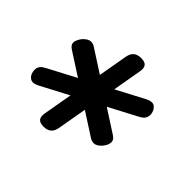

<svg xmlns="http://www.w3.org/2000/svg" viewBox="-124 -754 849 849"><g transform="rotate(45 300.0 -330.0)"><path d="M232 -70Q209 -70 200 -81Q191 -92 195 -115L219 -252L88 -183Q80 -179 73.5 -177Q67 -175 61 -175Q52 -175 45 -180Q38 -185 33.5 -192.5Q29 -200 27.5 -209.5Q26 -219 27 -227Q29 -238 36 -246Q43 -254 57 -261L188 -330L81 -399Q70 -406 65.5 -414Q61 -422 63 -433Q65 -441 70 -450.5Q75 -460 82.5 -467.5Q90 -475 98.5 -480Q107 -485 116 -485Q122 -485 128 -483Q134 -481 140 -477L247 -408L271 -545Q275 -568 288 -579Q301 -590 324 -590Q347 -590 356 -579Q365 -568 361 -545L337 -408L468 -477Q476 -481 483 -483Q490 -485 496 -485Q505 -485 511.5 -480Q518 -475 522.5 -467.5Q527 -460 529 -450.5Q531 -441 529 -433Q527 -422 520 -414Q513 -406 499 -399L368 -330L475 -261Q486 -254 490.5 -246Q495 -238 493 -227Q492 -219 486.5 -209.5Q481 -200 474 -192.5Q467 -185 458.5 -180Q450 -175 441 -175Q435 -175 428.5 -177Q422 -179 416 -183L309 -252L285 -115Q281 -92 268 -81Q255 -70 232 -70Z"/></g></svg>

Font: Maple Mono
Style: Italic
Weight: 400
Italic angle: -10°
Monospace: yes
Designer: subframe7536
Version: Version 7.300